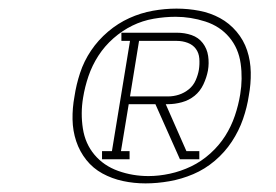

<svg xmlns="http://www.w3.org/2000/svg" viewBox="-20 -898 640 446"><path d="M217 -528V-547H240L282 -803H262V-822H391Q409 -822 425 -816.5Q441 -811 451 -798Q461 -785 463.5 -768Q466 -751 463 -734Q460 -718 452.5 -702Q445 -686 432 -675.5Q419 -665 402.5 -660.5Q386 -656 370 -656H365L413 -547H443V-528H398L341 -656H279L261 -547H281V-528ZM370 -674Q383 -674 395.5 -678Q408 -682 418.5 -690.5Q429 -699 434.5 -711.5Q440 -724 442 -736Q444 -749 443 -762Q442 -775 435 -784.5Q428 -794 416 -798.5Q404 -803 391 -803H303L282 -674ZM318 -472Q291 -472 265.5 -477.5Q240 -483 218 -495Q196 -507 180.5 -526.5Q165 -546 157 -570Q149 -594 148.5 -620.5Q148 -647 153 -674Q157 -701 166 -728.5Q175 -756 191.5 -780.5Q208 -805 231 -824.5Q254 -844 280.5 -856Q307 -868 335 -873Q363 -878 390 -878Q417 -878 443 -873Q469 -868 491 -856Q513 -844 529.5 -824.5Q546 -805 554 -781Q562 -757 562.5 -730Q563 -703 558 -676Q554 -649 544.5 -621.5Q535 -594 518.5 -569Q502 -544 479 -524.5Q456 -505 429 -493.5Q402 -482 373.5 -477Q345 -472 318 -472ZM325 -489Q349 -489 374.5 -494.5Q400 -500 424 -511.5Q448 -523 468.5 -541.5Q489 -560 503 -582Q517 -604 525.5 -629Q534 -654 538 -679Q544 -715 539 -750.5Q534 -786 512.5 -811.5Q491 -837 457 -848Q423 -859 388 -859Q363 -859 337 -854.5Q311 -850 287.5 -838.5Q264 -827 243.5 -809Q223 -791 208.5 -768.5Q194 -746 185.5 -721Q177 -696 173 -671Q167 -635 172.5 -599.5Q178 -564 199.5 -538.5Q221 -513 254.5 -501Q288 -489 325 -489Z"/></svg>

Font: Iosevka Slab Thin Extended
Style: Italic
Weight: 100
Width: 7
Italic angle: -9°
Monospace: yes
Designer: Belleve Invis
Foundry: Belleve Invis
Version: Version 11.1.0; ttfautohint (v1.8.3)